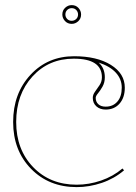

<svg xmlns="http://www.w3.org/2000/svg" viewBox="-20 -748 545 770"><path d="M242.2 -689.9Q242.2 -679.7 249.3 -672.1Q256.3 -664.6 267.6 -664.6Q277.8 -664.6 285.4 -671.6Q293 -678.7 293 -689.9Q293 -700.2 285.9 -707.8Q278.8 -715.3 267.6 -715.3Q257.3 -715.3 249.8 -708.3Q242.2 -701.2 242.2 -689.9ZM230 -689.9Q230 -706.5 241.5 -717Q252.9 -727.5 267.6 -727.5Q284.2 -727.5 294.7 -716.1Q305.2 -704.6 305.2 -689.9Q305.2 -673.3 293.7 -662.8Q282.2 -652.3 267.6 -652.3Q251 -652.3 240.5 -663.8Q230 -675.3 230 -689.9ZM375.5 -497.1Q400.4 -475.1 400.4 -438Q400.4 -417 391.1 -400.6Q381.8 -384.3 372.8 -373.5Q363.8 -362.8 363.8 -355.5Q363.8 -339.8 374.3 -330.1Q384.8 -320.3 403.8 -320.3Q433.1 -320.3 450.7 -340.6Q468.3 -360.8 468.3 -396.5Q468.3 -430.7 444.6 -456.5Q420.9 -482.4 375.5 -497.1ZM277.3 -522.5Q368.7 -522.5 424.6 -487.8Q480.5 -453.1 480.5 -396.5Q480.5 -356.4 459.5 -332.5Q438.5 -308.6 403.8 -308.6Q380.9 -308.6 366.5 -321.5Q352.1 -334.5 352.1 -355.5Q352.1 -368.2 361.1 -380.4Q370.1 -392.6 379.4 -406.7Q388.7 -420.9 388.7 -438Q388.7 -512.7 275.9 -512.7Q175.3 -512.7 110.1 -441.2Q44.9 -369.6 44.9 -258.8Q44.9 -148.4 112.8 -77.9Q180.7 -7.3 287.6 -7.3Q336.9 -7.3 385.3 -23.9Q433.6 -40.5 471.2 -72.3L477.5 -64.9Q438.5 -31.7 388.4 -14.6Q338.4 2.4 287.6 2.4Q176.3 2.4 104.5 -71Q32.7 -144.5 32.7 -258.8Q32.7 -373 102.1 -447.8Q171.4 -522.5 277.3 -522.5Z"/></svg>

Font: ZnikomitNo24
Style: Thin
Weight: 300
Designer: gluk
Foundry: gluk
Version: Version 0.55